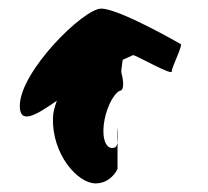

<svg xmlns="http://www.w3.org/2000/svg" viewBox="-20 -720 484 446"><path d="M26 -474C26 -428 67 -455 112 -486C107 -472 103 -458 103 -445C101 -362 160 -294 202 -294C235 -294 251 -322 253 -328V-388C251 -381 249 -377 245 -377C228 -372 217 -394 221 -430C225 -465 242 -501 258 -509C272 -510 264 -544 262 -551C261 -554 263 -567 265 -581L289 -592C296 -592 379 -544 379 -554C379 -565 407 -618 399 -618C399 -618 257 -700 215 -700C174 -700 26 -554 26 -474ZM252 -426 253 -388C255 -402 252 -426 252 -426Z"/></svg>

Font: Ampere
Style: SCUltCnd
Weight: 400
Version: Version 1